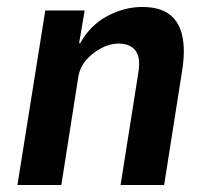

<svg xmlns="http://www.w3.org/2000/svg" viewBox="-20 -531 599 551"><path d="M30 0 110 -501H223L207 -407H210Q240 -460 289 -485.5Q338 -511 388 -511Q438 -511 466 -490Q494 -469 503 -428.5Q512 -388 503 -330L451 0H326L376 -316Q382 -350 377 -368.5Q372 -387 357.5 -396.5Q343 -406 320 -406Q296 -406 271 -393Q246 -380 228 -359.5Q210 -339 205 -312L156 0Z"/></svg>

Font: Nunito Sans 7pt Condensed
Style: Bold Italic
Weight: 700
Width: 3
Italic angle: -9°
Designer: Vernon Adams
Foundry: Vernon Adams
Version: Version 3.101;gftools[0.9.27]